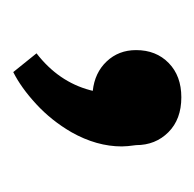

<svg xmlns="http://www.w3.org/2000/svg" viewBox="-22 -152 300 297"><g transform="rotate(90 128.5 -3.0)"><path d="M130 -133Q164 -133 184 -113Q204 -93 204 -63Q206 -49 206 -41Q206 -2 184 37Q166 68 140.5 91.5Q115 115 91 127L62 91Q106 57 119 8L120 4Q92 1 74.5 -17.5Q57 -36 57 -63Q57 -94 77 -113.5Q97 -133 130 -133Z"/></g></svg>

Font: Freesentation 7 Bold
Style: Regular
Weight: 700
Designer: glyphs from Roboto by Christian Robertson / Hangul glyphs from Noto Sans CJK(Source Han Sans) by Jang Soo-young and Kang
Foundry: PT&
Version: Version 2.001